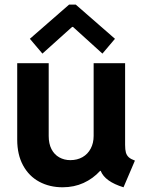

<svg xmlns="http://www.w3.org/2000/svg" viewBox="-20 -794 624 822"><path d="M53.7 -196.3V-523.4H188.5V-211.9Q188.5 -178.7 200.4 -155.5Q212.4 -132.3 233.6 -120.4Q254.9 -108.4 281.2 -108.4Q310.5 -108.4 333.3 -121.3Q356 -134.3 368.4 -158Q380.9 -181.6 380.9 -211.9V-523.4H515.6V-173.8Q515.6 -152.8 519 -140.9Q522.5 -128.9 531.2 -120.8Q540 -112.8 557.6 -106.4L508.8 7.8Q429.2 -16.6 411.1 -62.5H408.7Q378.4 -29.3 337.6 -10.7Q296.9 7.8 248 7.8Q192.4 7.8 148.2 -15.9Q104 -39.6 78.9 -85.7Q53.7 -131.8 53.7 -196.3ZM107.9 -627.9 275.9 -774.4H304.2L472.2 -627.9L418.5 -564.5L292.5 -678.7H288.6L161.6 -564.5Z"/></svg>

Font: Reddit Sans Vanilla
Style: Bold
Weight: 700
Designer: Stephen Hutchings
Foundry: Reddit
Version: Version 1.013